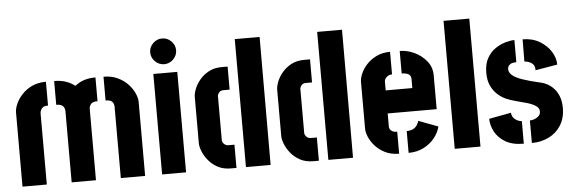

<svg xmlns="http://www.w3.org/2000/svg" viewBox="-49 -910 3194 1070"><g transform="rotate(-5 1548.0 -375.0)"><path d="M313 0V-398Q313 -415 302.5 -426.5Q292 -438 265 -438V-571Q303 -571 331 -561Q359 -551 381 -534Q403 -552 431 -561.5Q459 -571 496 -571V-438Q469 -438 459 -426Q449 -414 449 -398V0ZM38 0V-415Q38 -436 49.5 -462.5Q61 -489 84 -514Q107 -539 140.5 -555Q174 -571 219 -571V-438Q193 -438 183.5 -424.5Q174 -411 174 -398V0ZM588 0V-398Q588 -416 578 -427Q568 -438 541 -438V-571Q586 -571 620.5 -554.5Q655 -538 678 -513Q701 -488 712.5 -461.5Q724 -435 724 -415V0Z M819 0V-562H953V0ZM885 -611Q855 -611 833.5 -632.5Q812 -654 812 -683Q812 -712 833.5 -733.5Q855 -755 885 -755Q914 -755 935.5 -733.5Q957 -712 957 -683Q957 -654 935.5 -632.5Q914 -611 885 -611Z M1204 0Q1161 0 1130 -17Q1099 -34 1078.5 -59.5Q1058 -85 1048 -111Q1038 -137 1038 -155V-415Q1038 -433 1048 -459Q1058 -485 1078.5 -509.5Q1099 -534 1129.5 -550.5Q1160 -567 1202 -567H1235V-438H1202Q1187 -438 1179.5 -431.5Q1172 -425 1169.5 -418Q1167 -411 1167 -410V-157Q1167 -156 1170 -149.5Q1173 -143 1181 -136.5Q1189 -130 1204 -130H1235V0ZM1288 0V-716H1427L1426 0Z M1665 0Q1622 0 1591 -17Q1560 -34 1539.5 -59.5Q1519 -85 1509 -111Q1499 -137 1499 -155V-415Q1499 -433 1509 -459Q1519 -485 1539.5 -509.5Q1560 -534 1590.5 -550.5Q1621 -567 1663 -567H1696V-438H1663Q1648 -438 1640.5 -431.5Q1633 -425 1630.5 -418Q1628 -411 1628 -410V-157Q1628 -156 1631 -149.5Q1634 -143 1642 -136.5Q1650 -130 1665 -130H1696V0ZM1749 0V-716H1888L1887 0Z M2145 0Q2101 0 2067.5 -16.5Q2034 -33 2012 -58Q1990 -83 1979 -109Q1968 -135 1968 -155V-417Q1968 -437 1979 -463Q1990 -489 2012.5 -513.5Q2035 -538 2068 -554Q2101 -570 2144 -570V-444Q2131 -444 2121.5 -438Q2112 -432 2106.5 -424Q2101 -416 2101 -408V-358H2250V-407Q2250 -423 2242 -431Q2234 -439 2222 -441.5Q2210 -444 2198 -444V-570Q2239 -570 2279.5 -551Q2320 -532 2347.5 -498Q2375 -464 2375 -418V-229H2101V-155Q2101 -148 2105 -140.5Q2109 -133 2118.5 -128Q2128 -123 2145 -123ZM2198 0V-122Q2219 -122 2233 -129Q2247 -136 2255 -147.5Q2263 -159 2267 -173L2376 -132Q2369 -100 2345 -69.5Q2321 -39 2283.5 -19.5Q2246 0 2198 0Z M2456 0V-716H2600V0Z M2887 5V-121Q2899 -121 2913 -126Q2927 -131 2937 -141Q2947 -151 2947 -166Q2947 -186 2927.5 -198.5Q2908 -211 2878.5 -219.5Q2849 -228 2817.5 -236Q2786 -244 2762 -255Q2740 -265 2718.5 -284Q2697 -303 2682.5 -333Q2668 -363 2668 -406Q2668 -456 2686.5 -488.5Q2705 -521 2733 -540Q2761 -559 2790 -567Q2819 -575 2840 -575V-451Q2817 -451 2806.5 -444Q2796 -437 2793.5 -429Q2791 -421 2791 -416Q2791 -398 2808.5 -382.5Q2826 -367 2864.5 -353.5Q2903 -340 2965 -326Q2985 -322 3004.5 -311Q3024 -300 3040 -282Q3056 -264 3066 -237.5Q3076 -211 3076 -175Q3076 -118 3050.5 -77.5Q3025 -37 2982 -16Q2939 5 2887 5ZM2842 5Q2778 5 2738.5 -19Q2699 -43 2680.5 -78.5Q2662 -114 2662 -150L2786 -173Q2786 -158 2794.5 -146.5Q2803 -135 2816 -128.5Q2829 -122 2842 -121ZM2943 -397Q2943 -422 2930.5 -433Q2918 -444 2904 -447.5Q2890 -451 2885 -451L2886 -575Q2940 -575 2980.5 -551Q3021 -527 3043.5 -491Q3066 -455 3066 -418Z"/></g></svg>

Font: Stick No Bills ExtraLight ExtraBold
Style: Regular
Weight: 800
Version: Version 2.000